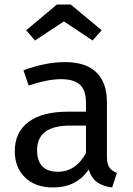

<svg xmlns="http://www.w3.org/2000/svg" viewBox="-20 -812 584 844"><path d="M494 -52 473 12Q432 7 407 -11Q382 -29 370 -67Q317 12 213 12Q135 12 90 -32Q45 -76 45 -147Q45 -231 105.5 -276Q166 -321 277 -321H358V-360Q358 -416 331 -440Q304 -464 248 -464Q190 -464 106 -436L83 -503Q181 -539 265 -539Q358 -539 404 -493.5Q450 -448 450 -364V-123Q450 -91 461 -75.5Q472 -60 494 -52ZM358 -139V-260H289Q143 -260 143 -152Q143 -105 166 -81Q189 -57 234 -57Q313 -57 358 -139ZM95 -679 230 -792H291L427 -679L387 -634L261 -718L134 -634Z"/></svg>

Font: FiraGOUPP
Style: Medium
Weight: 400
Designer: bBox Type
Foundry: bBox Type GmbH
Version: Version 1.001